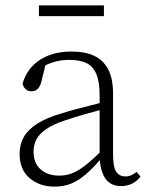

<svg xmlns="http://www.w3.org/2000/svg" viewBox="-20 -682 557 715"><path d="M183 13Q128 13 90.5 -18.5Q53 -50 53 -109Q53 -144 68.5 -171.5Q84 -199 118 -221Q152 -243 207 -259Q235 -268 263.5 -275.5Q292 -283 319.5 -290Q347 -297 374 -304V-278Q336 -268 295.5 -256.5Q255 -245 217 -232Q176 -218 151 -200.5Q126 -183 115.5 -162.5Q105 -142 105 -118Q105 -74 131.5 -51Q158 -28 201 -28Q228 -28 251.5 -38Q275 -48 302.5 -70Q330 -92 366 -128L371 -86H352Q324 -54 298.5 -32Q273 -10 245.5 1.5Q218 13 183 13ZM431 11Q392 11 372.5 -17Q353 -45 351 -98V-101V-326Q351 -378 338.5 -407Q326 -436 301 -447.5Q276 -459 237 -459Q206 -459 178.5 -450.5Q151 -442 122 -424L152 -451L133 -374Q128 -358 119.5 -350Q111 -342 97 -342Q84 -342 75.5 -350Q67 -358 64 -371Q81 -428 128.5 -459Q176 -490 246 -490Q297 -490 331 -474Q365 -458 383 -423.5Q401 -389 401 -333V-108Q401 -59 413 -42Q425 -25 447 -25Q459 -25 469 -29.5Q479 -34 489 -42L503 -24Q490 -7 471.5 2Q453 11 431 11ZM125 -622V-662H367V-622Z"/></svg>

Font: Source Serif 4 18pt Light
Style: Regular
Weight: 300
Designer: Frank Grießhammer
Foundry: Adobe Systems Incorporated
Version: Version 4.004;hotconv 1.0.116;makeotfexe 2.5.65601